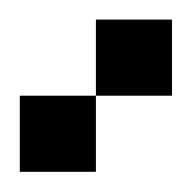

<svg xmlns="http://www.w3.org/2000/svg" viewBox="-20 -789 194 194"><path d="M76.9 -769.2H153.8V-692.3H76.9ZM0 -692.3H76.9V-615.4H0Z"/></svg>

Font: Jacquarda Bastarda 9
Style: Regular
Weight: 400
Designer: Sarah Cadigan-Fried
Version: Version 1.000; ttfautohint (v1.8.4.7-5d5b)